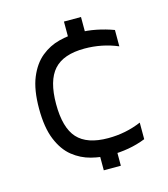

<svg xmlns="http://www.w3.org/2000/svg" viewBox="-97 -705 687 783"><g transform="rotate(-15 246.0 -314.0)"><path d="M245 -527V-628H317V-527ZM245 0V-81H317V0ZM289 -53Q249 -53 207.5 -63.5Q166 -74 131.5 -101.5Q97 -129 76 -180Q55 -231 55 -311Q55 -391 76 -441.5Q97 -492 131.5 -520Q166 -548 207.5 -558.5Q249 -569 289 -569Q327 -569 364.5 -561.5Q402 -554 437 -541V-472Q404 -486 369 -493Q334 -500 297 -500Q208 -500 167.5 -455Q127 -410 127 -311Q127 -211 167.5 -166.5Q208 -122 297 -122Q334 -122 369 -129Q404 -136 437 -150V-80Q402 -66 364.5 -59.5Q327 -53 289 -53Z"/></g></svg>

Font: Maven Pro VF Beta
Style: Regular
Weight: 400
Designer: Joe Prince
Foundry: Joe Prince
Version: Version 2.002